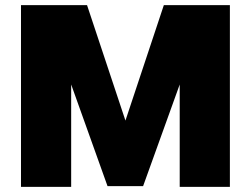

<svg xmlns="http://www.w3.org/2000/svg" viewBox="-20 -730 980 750"><path d="M62 0V-710H320L470 -259L620 -710H878V0H682V-400L539 -3H400L258 -400V0Z"/></svg>

Font: Geist Black
Style: Regular
Weight: 400
Designer: Basement.studio, Andrés Briganti, Mateo Zaragoza
Foundry: Basement.studio, Vercel, Andrés Briganti, Guido Ferreyra, Mateo Zaragoza
Version: Version 1.401